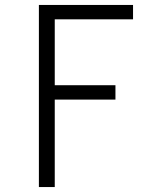

<svg xmlns="http://www.w3.org/2000/svg" viewBox="-20 -755 640 775"><path d="M137 0V-735H517V-677H201V-411H446V-353H201V0Z"/></svg>

Font: Iosevka Light Extended
Style: Regular
Weight: 300
Width: 7
Monospace: yes
Designer: Belleve Invis
Foundry: Belleve Invis
Version: Version 32.5.0; ttfautohint (v1.8.4)